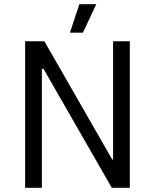

<svg xmlns="http://www.w3.org/2000/svg" viewBox="-20 -897 740 917"><path d="M440 -877H359L314 -741H376ZM100 0H180V-568H188L514 0H600V-700H520V-135H516L192 -700H100Z"/></svg>

Font: Fixel Text Regular
Style: Regular
Weight: 400
Width: 4
Designer: AlfaBravo + MacPaw
Foundry: Kyrylo Tkachov, Marchela Mozhyna, Serhii Makarenko, Maria Weinstein, Zakhar Kryvoshyya
Version: Version 1.211